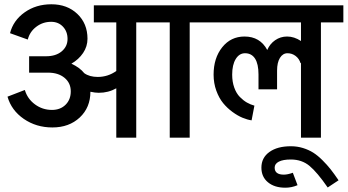

<svg xmlns="http://www.w3.org/2000/svg" viewBox="-20 -643 1626 898"><path d="M523.9 1V-230Q486.8 -209 441.9 -209Q424.8 -209 402.8 -213.9Q402.8 -140.1 353 -93.5Q303.2 -46.9 225.1 -46.9Q149.4 -46.9 91.3 -86.9Q33.2 -127 15.1 -190.9L96.2 -222.2Q108.4 -180.7 143.6 -154.8Q178.7 -128.9 223.1 -128.9Q262.2 -128.9 286.6 -153.1Q311 -177.2 311 -215.8Q311 -254.9 281.7 -279.1Q252.4 -303.2 205.1 -303.2H116.2V-379.9H195.8Q241.2 -379.9 268.6 -402.8Q295.9 -425.8 295.9 -460.9Q295.9 -495.6 274.4 -518.3Q252.9 -541 219.2 -541Q180.2 -541 149.7 -517.8Q119.1 -494.6 109.9 -458L26.9 -487.8Q42 -547.4 95.2 -585.2Q148.4 -623 220.2 -623Q294.4 -623 341.8 -577.9Q389.2 -532.7 389.2 -461.9Q389.2 -425.8 368.7 -395.3Q348.1 -364.7 314 -345.2Q353.5 -326.7 374 -300.8Q398.4 -283.2 437 -283.2Q484.9 -283.2 523.9 -311V-538.1H418.9V-618.2H972.2V-538.1H867.2V1H773.9V-538.1H617.2V1Z M921.9 -618.2H1585.9V-538.1H1481V1H1387.7V-349.1L1385.7 -347.2Q1379.4 -368.7 1362.5 -381.3Q1345.7 -394 1324.7 -394Q1302.7 -394 1289.3 -372.3Q1275.9 -350.6 1275.9 -313V-225.1H1189V-294.9Q1189 -343.8 1172.9 -368.9Q1156.7 -394 1126 -394Q1099.1 -394 1082.5 -366.9Q1065.9 -339.8 1065.9 -293.9Q1065.9 -260.3 1075.7 -233.2Q1085.4 -206.1 1101.8 -189.5Q1118.2 -172.9 1135 -163.3Q1151.9 -153.8 1169.9 -148.9L1156.7 -80.1Q1136.7 -83 1114.3 -92.3Q1091.8 -101.6 1067.4 -119.4Q1043 -137.2 1023.7 -160.6Q1004.4 -184.1 991.7 -219Q979 -253.9 979 -293.9Q979 -371.6 1019.3 -421.9Q1059.6 -472.2 1123.5 -472.2Q1196.3 -472.2 1230 -409.2Q1242.2 -438 1267.1 -455.1Q1292 -472.2 1322.8 -472.2Q1356 -472.2 1387.7 -451.2V-538.1H921.9Z M1563.5 200.2 1512.7 233.9Q1463.4 162.6 1427.5 132.8Q1391.6 103 1340.3 103Q1303.7 103 1284.2 113Q1264.6 123 1264.6 141.1Q1264.6 173.8 1307.6 173.8Q1325.2 173.8 1349.6 165L1371.6 223.1Q1344.2 234.9 1314.5 234.9Q1263.7 234.9 1233.2 209.5Q1202.6 184.1 1202.6 141.1Q1202.6 94.7 1240 67.9Q1277.3 41 1340.3 41Q1370.1 41 1397 49.3Q1423.8 57.6 1445.1 71Q1466.3 84.5 1488 106.2Q1509.8 127.9 1526.4 148.9Q1543 169.9 1563.5 200.2Z"/></svg>

Font: LT Superior Med
Style: Regular
Weight: 500
Designer: Daniel Lyons
Foundry: LyonsType
Version: Version 1.000